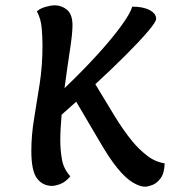

<svg xmlns="http://www.w3.org/2000/svg" viewBox="-20 -693 655 723"><path d="M526 10Q506 10 479 -6.5Q452 -23 422 -60Q393 -95 353.5 -163Q314 -231 267 -310L212 -261Q210 -236 208.5 -212Q207 -188 207 -166Q207 -127 213.5 -91.5Q220 -56 245 -29Q226 -7 207 0Q188 7 176 7Q141 7 119.5 -21Q98 -49 98 -125Q98 -184 108.5 -247Q119 -310 129.5 -378Q140 -446 140 -521Q140 -553 137 -587.5Q134 -622 119 -650Q130 -661 151 -667Q172 -673 186 -673Q212 -673 232.5 -656Q253 -639 253 -597Q253 -567 243 -502Q233 -437 223 -361Q292 -427 347 -487.5Q402 -548 436.5 -595.5Q471 -643 478 -668Q519 -668 543.5 -655Q568 -642 568 -622Q568 -611 537 -574.5Q506 -538 454 -486Q402 -434 339 -376Q376 -314 411 -257Q446 -200 479 -160Q504 -130 534.5 -106.5Q565 -83 600 -78Q599 -41 585 -22Q571 -3 554 3.5Q537 10 526 10Z"/></svg>

Font: Paprika
Style: Regular
Weight: 400
Designer: Eduardo Rodriguez Tunni
Foundry: Eduardo Rodriguez Tunni
Version: Version 1.010; ttfautohint (v1.8.3)